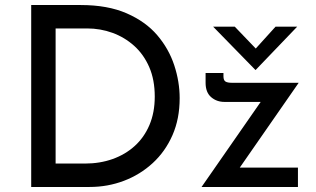

<svg xmlns="http://www.w3.org/2000/svg" viewBox="-20 -743 1256 763"><path d="M104 0V-723H301Q408 -723 483.5 -690Q559 -657 605 -603Q651 -549 672.5 -483.5Q694 -418 694 -353Q694 -271 665.5 -206Q637 -141 587 -95Q537 -49 472.5 -24.5Q408 0 336 0ZM201 -93H317Q377 -93 427.5 -111Q478 -129 515.5 -163Q553 -197 574 -246.5Q595 -296 595 -359Q595 -426 573 -476.5Q551 -527 513 -561Q475 -595 427 -612.5Q379 -630 326 -630H201ZM872 -338Q841 -338 819 -357Q797 -376 797 -414V-453H868V-440Q868 -424 876 -419Q884 -414 902 -414H1167L919 -57L901 -77H1164V0H781L1034 -364L1050 -338ZM913 -637 1008 -538 980 -532 1075 -637H1161L996 -465H995L827 -637Z"/></svg>

Font: Josefin Sans Thin
Style: Regular
Weight: 400
Version: Version 2.000